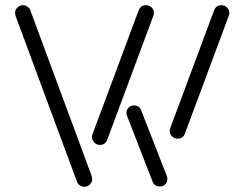

<svg xmlns="http://www.w3.org/2000/svg" viewBox="-20 -691 951 741"><path d="M276.9 9.8 40 -629.9Q38.1 -637.7 38.1 -641.1Q38.1 -652.8 46.9 -661.9Q55.7 -670.9 68.8 -670.9Q78.1 -670.9 85.9 -665.5Q93.8 -660.2 97.2 -650.9L334 -11.2Q335.9 -3.4 335.9 0Q335.9 11.7 327.1 20.8Q318.4 29.8 305.2 29.8Q295.9 29.8 288.1 24.4Q280.3 19 276.9 9.8ZM336.9 -172.9 515.1 -650.9Q522.9 -670.9 543 -670.9Q556.6 -670.9 565.4 -661.9Q574.2 -652.8 574.2 -641.1Q574.2 -637.2 571.8 -629.9L394 -151.9Q386.2 -131.8 366.2 -131.8Q352.5 -131.8 343.8 -141.1Q335 -150.4 335 -162.1Q335 -167 336.9 -172.9ZM637.2 -196.8 806.2 -650.9Q814 -670.9 834 -670.9Q847.7 -670.9 856.4 -661.9Q865.2 -652.8 865.2 -641.1Q865.2 -637.2 862.8 -629.9L693.8 -175.8Q686 -155.8 666 -155.8Q652.3 -155.8 643.6 -165Q634.8 -174.3 634.8 -186Q634.8 -189.5 637.2 -196.8ZM568.8 9.8 470.2 -244.1Q467.8 -251.5 467.8 -253.9Q467.8 -266.1 475.8 -275.1Q483.9 -284.2 497.1 -284.2Q517.1 -284.2 524.9 -265.1L624 -11.2Q626 -5.4 626 -1Q626 11.2 618.2 20Q610.4 28.8 597.2 28.8Q576.7 28.8 568.8 9.8Z"/></svg>

Font: Beon
Style: Regular
Weight: 400
Designer: BSozoo
Foundry: BSozoo
Version: Version 1.001;PS 001.001;hotconv 1.0.70;makeotf.lib2.5.58329